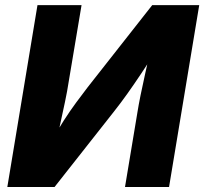

<svg xmlns="http://www.w3.org/2000/svg" viewBox="-20 -748 817 768"><path d="M656.2 0H480L530.3 -302.2Q534.2 -327.1 542.2 -366.9Q550.3 -406.7 561.3 -456.1Q572.3 -505.4 584 -557.6L609.4 -552.2Q573.7 -497.1 544.4 -453.1Q515.1 -409.2 489 -372.6Q462.9 -335.9 435.5 -301.3L198.2 0H9.3L129.9 -727.5H306.2L253.9 -416Q249.5 -385.7 240 -340.6Q230.5 -295.4 220 -247.6Q209.5 -199.7 200.7 -161.1L184.6 -180.7Q210.4 -227.5 235.8 -266.8Q261.2 -306.2 285.2 -338.6Q309.1 -371.1 330.6 -398.9L588.9 -727.5H776.9Z"/></svg>

Font: Inter 20pt ExtraBold
Style: Italic
Weight: 800
Italic angle: -9.3988°
Version: Version 4.001;git-66647c0bb